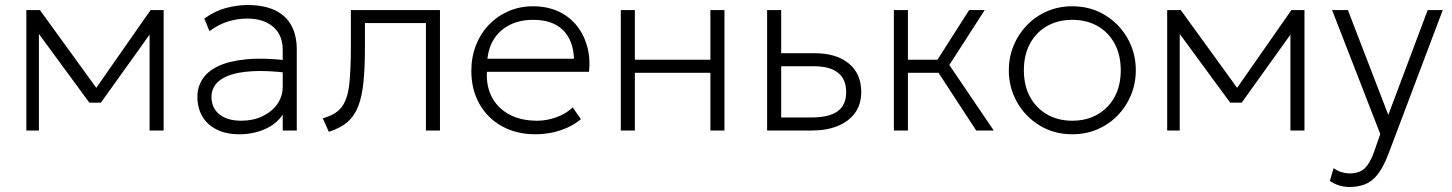

<svg xmlns="http://www.w3.org/2000/svg" viewBox="-20 -520 5784 765"><path d="M85 0V-480H136H139L376 -153L351 -152L580 -480H632V0H576V-401L586 -396L382 -111H336L126 -397L135 -402V0Z M933.5 15Q881 15 843.5 -3.8Q806 -22.5 786.2 -56.2Q766.5 -90 766.5 -135Q766.5 -172 785.8 -203.2Q805 -234.5 847.5 -255.5Q890 -276.5 959.5 -283.5Q1029 -290.5 1129.5 -279L1132.5 -229Q1044 -240 984.2 -236.2Q924.5 -232.5 889 -218.2Q853.5 -204 838 -182.2Q822.5 -160.5 822.5 -135Q822.5 -90 854 -64.5Q885.5 -39 941.5 -39Q988.5 -39 1025.8 -56.8Q1063 -74.5 1084.8 -105.2Q1106.5 -136 1106.5 -175V-322Q1106.5 -360.5 1089.5 -388.2Q1072.5 -416 1040.8 -431Q1009 -446 964.5 -446Q926.5 -446 889 -434.5Q851.5 -423 814.5 -396L794 -446Q837 -477 881.5 -488.5Q926 -500 965.5 -500Q1031 -500 1074.8 -479.5Q1118.5 -459 1140.5 -419.2Q1162.5 -379.5 1162.5 -322V0H1106.5V-63Q1080.5 -25 1034.5 -5Q988.5 15 933.5 15Z M1290 5 1266 -49Q1317 -62 1340.8 -92.8Q1364.5 -123.5 1371.2 -181Q1378 -238.5 1378 -332V-480H1733V0H1677V-428H1434V-332Q1434 -251 1428.2 -193.2Q1422.5 -135.5 1407.2 -96.5Q1392 -57.5 1363.8 -33.2Q1335.5 -9 1290 5Z M2113 15Q2038 15 1980.5 -16.8Q1923 -48.5 1890.5 -105.5Q1858 -162.5 1858 -238Q1858 -293 1876.5 -340Q1895 -387 1928.5 -421.8Q1962 -456.5 2006.8 -475.8Q2051.5 -495 2104 -495Q2159.5 -495 2203.2 -475.2Q2247 -455.5 2276.2 -420Q2305.5 -384.5 2319 -337Q2332.5 -289.5 2327 -234H1920Q1917 -175.5 1940.5 -131.8Q1964 -88 2010 -63.5Q2056 -39 2120 -39Q2158.5 -39 2196.8 -52.8Q2235 -66.5 2262 -92L2294.5 -45Q2270 -24.5 2239.5 -11Q2209 2.5 2176.8 8.8Q2144.5 15 2113 15ZM1922 -286H2267Q2264 -359.5 2223 -400.2Q2182 -441 2104 -441Q2028.5 -441 1979.5 -400.2Q1930.5 -359.5 1922 -286Z M2453.5 0V-480H2509.5V-282H2810.5V-480H2866.5V0H2810.5V-230H2509.5V0Z M3036.5 0V-480H3092.5V-52H3213.5Q3283.5 -52 3317.5 -76.8Q3351.5 -101.5 3351.5 -153Q3351.5 -204 3319.2 -230Q3287 -256 3222.5 -256H3079.5V-308H3225.5Q3312 -308 3361.8 -267.2Q3411.5 -226.5 3411.5 -153Q3411.5 -104.5 3386.8 -70.2Q3362 -36 3317.8 -18Q3273.5 0 3215.5 0Z M3869.5 0 3700.5 -259 3841.5 -480H3903.5L3762.5 -261L3939.5 0ZM3541.5 0V-480H3597.5V-282H3739.5V-230H3597.5V0Z M4252.5 15Q4180 15 4122.8 -19.8Q4065.5 -54.5 4032.5 -112.5Q3999.5 -170.5 3999.5 -240Q3999.5 -292 4018.5 -338.2Q4037.5 -384.5 4071.8 -419.8Q4106 -455 4152 -475Q4198 -495 4252.5 -495Q4325 -495 4382.2 -460.2Q4439.5 -425.5 4472.5 -367.5Q4505.5 -309.5 4505.5 -240Q4505.5 -188 4486.5 -141.8Q4467.5 -95.5 4433.5 -60.2Q4399.5 -25 4353.2 -5Q4307 15 4252.5 15ZM4252.5 -39Q4309 -39 4352.5 -63.8Q4396 -88.5 4420.8 -133.5Q4445.5 -178.5 4445.5 -240Q4445.5 -301.5 4420.8 -346.8Q4396 -392 4352.5 -416.5Q4309 -441 4252.5 -441Q4196 -441 4152.5 -416.5Q4109 -392 4084.2 -346.8Q4059.5 -301.5 4059.5 -240Q4059.5 -178.5 4084.2 -133.5Q4109 -88.5 4152.5 -63.8Q4196 -39 4252.5 -39Z M4630.5 0V-480H4681.5H4684.5L4921.5 -153L4896.5 -152L5125.5 -480H5177.5V0H5121.5V-401L5131.5 -396L4927.5 -111H4881.5L4671.5 -397L4680.5 -402V0Z M5356.5 225Q5338 225 5319.2 220Q5300.5 215 5278.5 201L5293.5 150Q5308.5 161 5325.8 166Q5343 171 5355.5 171Q5397.5 171 5418.5 149.8Q5439.5 128.5 5454.5 86L5479.5 14L5287.5 -480H5350.5L5511.5 -62L5668.5 -480H5728.5L5512.5 92Q5492 146 5469.2 174.8Q5446.5 203.5 5419 214.2Q5391.5 225 5356.5 225Z"/></svg>

Font: Geologica Roman Thin
Style: Regular
Weight: 250
Designer: Sindre Bremnes, Frode Helland
Foundry: Monokrom Skriftforlag AS
Version: Version 1.010;gftools[0.9.28]